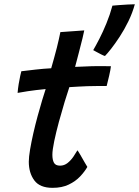

<svg xmlns="http://www.w3.org/2000/svg" viewBox="-20 -859 652 900"><path d="M389.5 -76.5Q376.5 -54 355.2 -31.5Q334 -9 302.2 6.2Q270.5 21.5 226.5 21.5Q166.5 21.5 140.8 -13.5Q115 -48.5 115 -101Q115 -123 121 -158.2Q127 -193.5 136.2 -234.2Q145.5 -275 156.5 -315.2Q167.5 -355.5 177.5 -388.8Q187.5 -422 194 -441.5Q147 -437 110.5 -431.5Q74 -426 62.5 -423.5Q64 -443 67.5 -464.8Q71 -486.5 74.8 -503.2Q78.5 -520 80 -525Q109.5 -528.5 146.2 -532.8Q183 -537 220 -539Q226.5 -562 233.5 -586.8Q240.5 -611.5 246.5 -635.5Q251.5 -655.5 256 -675.5Q260.5 -695.5 263 -708.5L375 -716.5Q374 -710.5 366.8 -679.8Q359.5 -649 349.5 -612Q345.5 -596.5 341 -579.5Q336.5 -562.5 332 -545.5Q347.5 -546 370 -547Q392.5 -548 406 -548.5Q440 -549.5 467.2 -549Q494.5 -548.5 500 -548.5Q498 -531 491.5 -503.2Q485 -475.5 480 -456Q475 -456 446.2 -456Q417.5 -456 389.5 -455Q370 -454.5 346.8 -453Q323.5 -451.5 305 -450.5Q296 -424.5 282.8 -380.8Q269.5 -337 256.2 -288.2Q243 -239.5 234.2 -197.5Q225.5 -155.5 225.5 -133.5Q225.5 -109.5 233 -96Q240.5 -82.5 261.5 -82.5Q281 -82.5 296.8 -95Q312.5 -107.5 324 -124.5Q335.5 -141.5 343 -154.5Q346.5 -150.5 356.8 -132.8Q367 -115 377 -97.5Q387 -80 389.5 -76.5ZM612 -839Q601 -798.5 582 -759.5Q563 -720.5 541.2 -687.2Q519.5 -654 500.8 -630.2Q482 -606.5 472 -596.5Q466 -598 454.2 -604Q442.5 -610 431.5 -616Q420.5 -622 417 -624Q429 -644.5 445.8 -677Q462.5 -709.5 479 -749.8Q495.5 -790 507 -832.5Q515.5 -833.5 536.2 -835Q557 -836.5 578.8 -837.8Q600.5 -839 612 -839Z"/></svg>

Font: Grandstander Medium
Style: Italic
Weight: 500
Italic angle: -15°
Designer: Tyler Finck
Foundry: Etcetera Type Co
Version: Version 1.200; ttfautohint (v1.8.3)